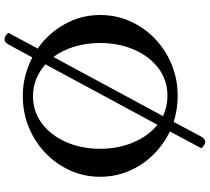

<svg xmlns="http://www.w3.org/2000/svg" viewBox="-60 -746 943 864"><g transform="rotate(-90 412.0 -314.5)"><path d="M625 -617Q693 -570 734.5 -496Q776 -422 776 -336Q776 -263 747.5 -200Q719 -137 669 -89Q619 -41 553 -14Q487 13 412 13Q351 13 295 -5L232 113Q220 137 206 137Q193 137 176 120L252 -22Q192 -51 146 -98Q100 -145 74 -206Q48 -267 48 -336Q48 -408 76.5 -471Q105 -534 155 -582Q205 -630 271 -657Q337 -684 412 -684Q459 -684 503 -672.5Q547 -661 585 -641L642 -746Q649 -758 654 -762Q659 -766 666 -766Q678 -766 687 -757.5Q696 -749 696 -749ZM412 -638Q341 -638 287.5 -597.5Q234 -557 204 -488.5Q174 -420 174 -336Q174 -254 203 -186Q232 -118 282 -78L554 -582Q525 -608 489 -623Q453 -638 412 -638ZM650 -336Q650 -398 633.5 -452Q617 -506 587 -546L321 -53Q364 -33 412 -33Q483 -33 536.5 -73.5Q590 -114 620 -183Q650 -252 650 -336Z"/></g></svg>

Font: Sedan SC
Style: Regular
Weight: 400
Designer: Sebastian Salazar
Foundry: Sebastian Salazar
Version: Version 1.100; ttfautohint (v1.8.4.7-5d5b)